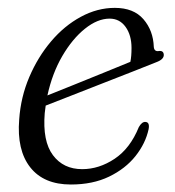

<svg xmlns="http://www.w3.org/2000/svg" viewBox="-20 -472 455 500"><path d="M367 -135.5Q359 -98.5 332.8 -65.5Q306.5 -32.5 264 -12Q221.5 8.5 164.5 8.5Q94 8.5 58.8 -36.2Q23.5 -81 30 -161Q34 -219 56.2 -271.2Q78.5 -323.5 113 -364.2Q147.5 -405 190.5 -428.2Q233.5 -451.5 279 -451.5Q328 -451.5 353.5 -422Q379 -392.5 380.5 -350Q381.5 -337.5 393 -339Q405.5 -341 406.5 -330Q407.5 -317.5 387 -310Q364.5 -301 326.5 -286Q288.5 -271 245.2 -254.2Q202 -237.5 163 -222Q124 -206.5 99 -197Q97.5 -187 96.5 -177.5Q90.5 -104.5 117.8 -68Q145 -31.5 194 -31.5Q238 -31.5 278.5 -58.5Q319 -85.5 341.5 -141Q349.5 -155 358.5 -154.5Q370.5 -154 367 -135.5ZM265.5 -423.5Q234 -423.5 201.2 -397.2Q168.5 -371 142.2 -326Q116 -281 103.5 -223.5Q131 -234.5 170.8 -250.5Q210.5 -266.5 250.5 -282.8Q290.5 -299 319.5 -311Q322.5 -325 322.5 -347Q322.5 -380.5 307 -402Q291.5 -423.5 265.5 -423.5Z"/></svg>

Font: Fraunces 72pt S050 Light
Style: Italic
Weight: 300
Italic angle: -16°
Version: Version 1.000; ttfautohint (v1.8.3)